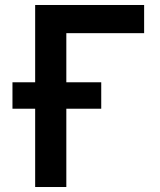

<svg xmlns="http://www.w3.org/2000/svg" viewBox="-20 -750 640 770"><path d="M121 0V-314H30V-420H121V-730H558V-617H246V-420H386V-314H246V0Z"/></svg>

Font: NKDuy Mono
Style: Bold
Weight: 700
Monospace: yes
Designer: NKDuy
Foundry: NKDuy
Version: Version 2.251; ttfautohint (v1.8.4.7-5d5b)